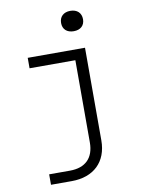

<svg xmlns="http://www.w3.org/2000/svg" viewBox="-101 -838 802 1086"><g transform="rotate(-10 300.0 -295.0)"><path d="M380 -653C419 -653 443 -675 443 -711C443 -747 419 -770 380 -770C341 -770 317 -747 317 -711C317 -675 341 -653 380 -653ZM102 180H221C348 180 426 105 426 -18V-550H97V-490H360V-18C360 71 311 120 221 120H102Z"/></g></svg>

Font: JetBrains Mono ExtraLight
Style: Regular
Weight: 240
Monospace: yes
Designer: Philipp Nurullin, Konstantin Bulenkov
Foundry: JetBrains
Version: Version 2.305